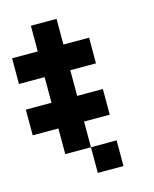

<svg xmlns="http://www.w3.org/2000/svg" viewBox="-113 -826 726 903"><g transform="rotate(-15 250.0 -375.0)"><path d="M0 -250V-375H125V-500H0V-625H125V-750H250V-625H375V-500H250V-375H375V-250H250V-125H125V-250ZM250 -125H375V0H250Z"/></g></svg>

Font: GalmuriMono7 Regular
Style: Regular
Weight: 400
Designer: Lee Minseo (quiple)
Version: Version 2.399;hotconv 1.1.1;makeotfexe 2.6.0 DEVELOPMENT